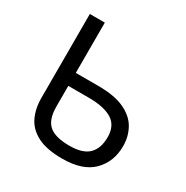

<svg xmlns="http://www.w3.org/2000/svg" viewBox="-166 -852 967 999"><g transform="rotate(30 317.5 -352.0)"><path d="M341 10Q248 10 193 -18Q138 -46 114 -95.5Q90 -145 90 -210V-714H180V-412H314Q414 -412 473 -384Q532 -356 558 -309Q584 -262 584 -205Q584 -111 524 -50.5Q464 10 341 10ZM340 -67Q420 -67 455.5 -102.5Q491 -138 491 -205Q491 -274 443 -304Q395 -334 303 -334H180V-210Q180 -132 217.5 -99.5Q255 -67 340 -67Z"/></g></svg>

Font: Noto IKEA Simplified Chinese
Style: Regular
Weight: 400
Designer: Monotype Design Team
Foundry: Monotype Imaging Inc.
Version: Version 1.100